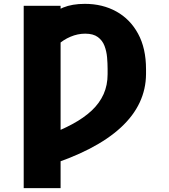

<svg xmlns="http://www.w3.org/2000/svg" viewBox="-20 -757 865 981"><path d="M289.6 -727.5V204.1H101.1V-727.5ZM210.4 93.8V-61.5Q289.1 -90.3 348.6 -122.3Q408.2 -154.3 448.5 -192.1Q488.8 -230 509.3 -275.9Q529.8 -321.8 529.8 -377.9V-405.3Q529.8 -432.6 527.1 -463.9Q524.4 -495.1 513.9 -522.7Q503.4 -550.3 480 -567.6Q456.5 -585 415.5 -585Q377 -585 340.1 -569.3Q303.2 -553.7 275.4 -527.6Q247.6 -501.5 235.8 -469.7V-671.9Q256.8 -699.7 302.7 -718.5Q348.6 -737.3 413.6 -737.3Q503.9 -737.3 574.5 -698.2Q645 -659.2 685.5 -584.7Q726.1 -510.3 726.1 -403.3V-377.9Q725.6 -301.8 693.8 -233.6Q662.1 -165.5 598.1 -106.2Q534.2 -46.9 437.5 3.2Q340.8 53.2 210.4 93.8Z"/></svg>

Font: Inter 17pt Black
Style: Regular
Weight: 900
Version: Version 4.001;git-66647c0bb